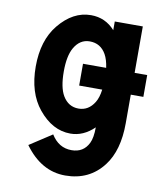

<svg xmlns="http://www.w3.org/2000/svg" viewBox="-84 -615 754 889"><g transform="rotate(10 293.0 -171.0)"><path d="M287.6 -426.3Q241.2 -426.3 214.8 -379.9Q192.9 -341.3 192.9 -268.6Q192.9 -193.4 215.3 -155.3Q241.7 -110.8 289.6 -110.8Q336.4 -110.8 363.8 -155.3Q377.9 -178.2 382.8 -216.3H274.4V-318.8H383.3Q377.9 -356.9 364.7 -380.4Q338.9 -426.3 287.6 -426.3ZM517.1 -537.1V-318.8H576.2V-216.3H517.1V-82Q517.1 46.4 460.9 119.6Q395.5 205.1 282.5 205.1Q169.4 205.1 90.3 95.7L195.3 27.3Q230.5 84.5 291 84.5Q347.2 84.5 371.1 35.6Q383.8 9.8 383.8 -39.1Q333.5 9.8 272.5 9.8Q188 9.8 122.1 -70.8Q61 -145.5 61 -268.6Q61 -391.6 122.1 -466.3Q188 -546.9 272.5 -546.9Q340.3 -546.9 385.3 -496.1V-537.1Z"/></g></svg>

Font: Consola Mono
Style: Bold
Weight: 700
Monospace: yes
Designer: Wojciech Kalinowski "wmk69" (wmk69@o2.pl)
Foundry: Wojciech Kalinowski "wmk69" (wmk69@o2.pl)
Version: Version 2.1.0